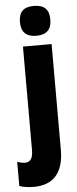

<svg xmlns="http://www.w3.org/2000/svg" viewBox="-103 -809 434 1082"><g transform="rotate(-5 113.5 -268.0)"><path d="M46 -691C46 -635 75 -607 132 -607C189 -607 218 -635 218 -691C218 -747 192 -776 132 -776C72 -776 46 -748 46 -691ZM46 240C150 239 213 179 213 45V-553H51V32C51 77 37 100 7 100C-7 100 -22 97 -38 91V228C-11 237 19 240 46 240Z"/></g></svg>

Font: Noto Sans Myanmar UI ExtraCondensed Black
Style: Regular
Weight: 900
Width: 2
Designer: Monotype Design Team
Foundry: Monotype Imaging Inc.
Version: Version 2.103